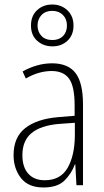

<svg xmlns="http://www.w3.org/2000/svg" viewBox="-20 -819 460 849"><path d="M210 -539Q281 -539 314 -496Q347 -453 347 -357V0H318L313 -92H311Q296 -51 265 -20.5Q234 10 172 10Q105 10 72.5 -32Q40 -74 40 -133Q40 -212 91.5 -252.5Q143 -293 237 -301L310 -307V-353Q310 -437 285.5 -471Q261 -505 208 -505Q182 -505 154 -497.5Q126 -490 94 -472L80 -503Q110 -520 143 -529.5Q176 -539 210 -539ZM240 -271Q160 -264 119.5 -230.5Q79 -197 79 -133Q79 -80 105 -51Q131 -22 178 -22Q247 -22 278.5 -76Q310 -130 311 -218V-276ZM212 -614Q172 -614 144.5 -638.5Q117 -663 117 -706Q117 -749 144 -774Q171 -799 211 -799Q251 -799 278 -773.5Q305 -748 305 -706Q305 -664 278.5 -639Q252 -614 212 -614ZM212 -642Q241 -642 258.5 -659.5Q276 -677 276 -706Q276 -735 258 -753Q240 -771 211 -771Q181 -771 163.5 -752.5Q146 -734 146 -706Q146 -679 163 -660.5Q180 -642 212 -642Z"/></svg>

Font: Noto Sans Lao Looped Condensed ExtraLight
Style: Regular
Weight: 200
Width: 3
Designer: Mark Frömberg, Ben Mitchell
Foundry: The Fontpad Ltd
Version: Version 1.002; ttfautohint (v1.8.4.7-5d5b)